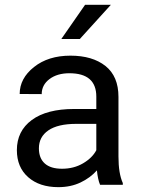

<svg xmlns="http://www.w3.org/2000/svg" viewBox="-20 -770 588 800"><path d="M223.1 9.8Q144.5 9.8 97.4 -31.7Q50.3 -73.2 50.3 -144.5Q50.3 -224.1 112.5 -270Q174.8 -315.9 289.1 -315.9H381.3V-367.2Q381.3 -464.8 269 -464.8Q218.3 -464.8 186 -440.4Q153.8 -416 153.8 -377.9L62 -378.4Q62 -443.4 121.6 -490.7Q181.2 -538.1 273.4 -538.1Q365.2 -538.1 419.4 -495.1Q473.6 -452.1 473.6 -366.2V-118.2Q473.6 -46.9 491.7 -7.3V0H397Q387.7 -21.5 383.8 -60.1Q356 -28.8 315.2 -9.5Q274.4 9.8 223.1 9.8ZM142.1 -151.9Q142.1 -110.8 166.5 -88.9Q190.9 -66.9 238.3 -66.9Q287.6 -66.9 325.9 -89.4Q364.3 -111.8 381.3 -144V-253.9H297.9Q221.2 -253.9 181.6 -226.8Q142.1 -199.7 142.1 -151.9ZM235.4 -607.4 334.5 -750H441.9L312.5 -607.4Z"/></svg>

Font: Bert Sans Medium
Style: Regular
Weight: 500
Designer: Christian Robertson, Adam Twardoch, & Cristiano Sobral
Foundry: Google
Version: Version 12.135;January 10, 2020;FontCreator 12.0.0.2547 64-b